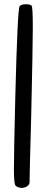

<svg xmlns="http://www.w3.org/2000/svg" viewBox="-20 -910 225 923"><path d="M74.2 -879.9Q81.1 -889.6 105.5 -889.6Q124 -889.6 131.8 -882.8Q137.7 -877 137.7 -778.3Q137.7 -687.5 129.9 -348.6Q122.1 -74.2 122.1 -32.2Q121.1 -21.5 109.9 -14.2Q98.6 -6.8 84 -6.8Q66.4 -6.8 54.7 -17.6Q46.9 -27.3 46.9 -94.7Q46.9 -179.7 53.7 -450.2Q64.5 -869.1 74.2 -879.9Z"/></svg>

Font: sage sans
Style: Regular
Weight: 400
Version: Version 001.032